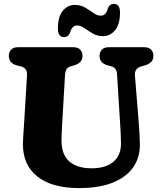

<svg xmlns="http://www.w3.org/2000/svg" viewBox="-20 -941 822 980"><path d="M593.5 -303.5 577.5 -560.5Q575.5 -596 548.5 -602.5L530.5 -607Q488 -618.5 488 -656Q488 -676 500.2 -688Q512.5 -700 535 -700H716Q738.5 -700 750.8 -688Q763 -676 763 -656Q763 -636.5 751.8 -625Q740.5 -613.5 720.5 -607.5L702.5 -602.5Q684 -597.5 675.5 -585.8Q667 -574 669 -552.5L689 -304Q693 -253.5 694 -203Q694.5 -138.5 660.8 -88.5Q627 -38.5 557.8 -9.8Q488.5 19 383 19Q245 19 170.8 -40Q96.5 -99 97 -206.5Q97 -220.5 98.5 -243Q100 -265.5 101.5 -288.8Q103 -312 104 -327.5L118 -558.5Q119.5 -594.5 85.5 -602.5L67.5 -607Q25 -617.5 25 -656Q25 -676 37.2 -688Q49.5 -700 71.5 -700H354.5Q377 -700 389 -688Q401 -676 401 -656Q401 -636.5 390 -625Q379 -613.5 359 -607.5L341 -602.5Q314 -595.5 312 -560L298 -320.5Q296 -291.5 295.2 -267.5Q294.5 -243.5 294 -225.5Q293.5 -152 333.8 -117Q374 -82 447 -82Q521.5 -82 560 -116.2Q598.5 -150.5 597.5 -210.5Q597 -243.5 595.8 -264.2Q594.5 -285 593.5 -303.5ZM506.5 -756.5Q476.5 -756.5 453.2 -770.2Q430 -784 410.5 -797.5Q391 -811 373.5 -811Q347.5 -811 337.5 -774.5Q329 -751.5 306 -751.5Q275.5 -751.5 275.5 -796Q275.5 -855 300.2 -885.5Q325 -916 361.5 -916Q391.5 -916 414.8 -902.2Q438 -888.5 457.2 -874.8Q476.5 -861 494.5 -861Q521.5 -861 530.5 -898.5Q539 -921 562 -921Q592.5 -921 592.5 -876.5Q592.5 -817.5 567.5 -787Q542.5 -756.5 506.5 -756.5Z"/></svg>

Font: Fraunces 9pt SuperSoft
Style: Bold
Weight: 700
Version: Version 1.000;[b76b70a41]